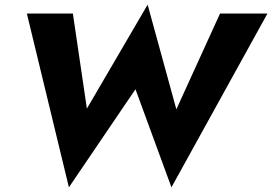

<svg xmlns="http://www.w3.org/2000/svg" viewBox="-20 -758 1165 822"><path d="M735 -290 612 -738 352 -293 292 -700H95L275 44L560 -376L714 44L1125 -700H922Z"/></svg>

Font: Jost* 700 Bold Italic
Style: Bold Italic
Weight: 700
Italic angle: -10°
Version: Version 3.200; ttfautohint (v0.97) -l 8 -r 50 -G 200 -x 14 -